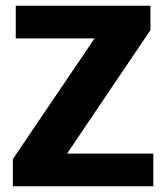

<svg xmlns="http://www.w3.org/2000/svg" viewBox="-20 -650 585 670"><path d="M505 -630V-545L214 -114H515V0H25V-95L310 -516H35V-630Z"/></svg>

Font: Mukta ExtraBold
Style: Regular
Weight: 800
Designer: Girish Dalvi and Yashodeep Gholap
Foundry: Ek Type
Version: Version 2.538;PS 1.002;hotconv 16.6.51;makeotf.lib2.5.65220;